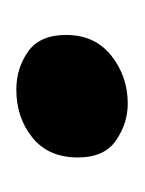

<svg xmlns="http://www.w3.org/2000/svg" viewBox="8 -414 172 228"><g transform="rotate(90 94.0 -300.0)"><path d="M167 -306.6Q167 -271.5 143.3 -252.4Q119.6 -233.4 86.4 -233.4Q61 -233.4 41.3 -247.3Q21.5 -261.2 21.5 -292.5Q21.5 -326.7 46.1 -346.2Q70.8 -365.7 103 -365.7Q126.5 -365.7 146.7 -351.8Q167 -337.9 167 -306.6Z"/></g></svg>

Font: Namdhinggo
Style: Bold
Weight: 700
Designer: Victor Gaultney
Foundry: SIL International
Version: Version 3.001